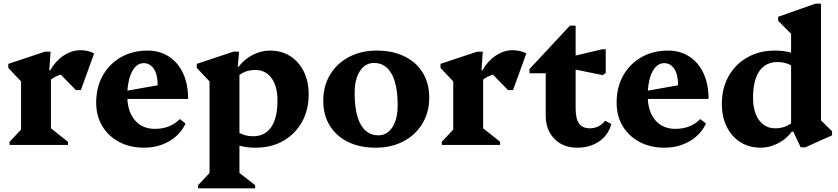

<svg xmlns="http://www.w3.org/2000/svg" viewBox="-20 -785 4540 1040"><path d="M32 0V-17L94 -83V-344L25 -417V-439L223 -505H254L247 -404H252Q280 -454 324 -483.5Q368 -513 415 -513Q456 -513 490 -496L418 -297H391L309 -381Q278 -371 256 -354V-90L348 -17V0Z M760 15Q684 15 625.5 -16Q567 -47 534 -102Q501 -157 501 -229Q501 -312 536.5 -375.5Q572 -439 635 -475Q698 -511 780 -511Q845 -511 894.5 -479Q944 -447 971.5 -388.5Q999 -330 999 -249H670Q674 -174 713.5 -130.5Q753 -87 819 -87Q902 -87 954 -140L985 -116Q957 -55 896.5 -20Q836 15 760 15ZM759 -443Q722 -443 698.5 -403Q675 -363 670 -294L834 -323Q834 -382 813 -412.5Q792 -443 759 -443Z M1053 235V218L1115 152V-344L1046 -417V-439L1244 -505H1275L1268 -424H1273Q1303 -464 1348.5 -487.5Q1394 -511 1442 -511Q1505 -511 1552 -481Q1599 -451 1625.5 -397.5Q1652 -344 1652 -274Q1652 -189 1615.5 -124Q1579 -59 1514.5 -22Q1450 15 1365 15Q1315 15 1277 4V152L1362 218V235ZM1363 -406Q1313 -406 1277 -379V-65Q1309 -47 1351 -47Q1415 -47 1449 -96.5Q1483 -146 1483 -241Q1483 -317 1451 -361.5Q1419 -406 1363 -406Z M2015 15Q1928 15 1864.5 -16.5Q1801 -48 1766 -105Q1731 -162 1731 -240Q1731 -319 1768 -380.5Q1805 -442 1870.5 -476.5Q1936 -511 2021 -511Q2107 -511 2171 -479.5Q2235 -448 2270 -391Q2305 -334 2305 -256Q2305 -177 2268 -115.5Q2231 -54 2165.5 -19.5Q2100 15 2015 15ZM2030 -52Q2077 -52 2105.5 -96Q2134 -140 2134 -214Q2134 -327 2101 -385.5Q2068 -444 2006 -444Q1958 -444 1929.5 -400Q1901 -356 1901 -282Q1901 -169 1934 -110.5Q1967 -52 2030 -52Z M2373 0V-17L2435 -83V-344L2366 -417V-439L2564 -505H2595L2588 -404H2593Q2621 -454 2665 -483.5Q2709 -513 2756 -513Q2797 -513 2831 -496L2759 -297H2732L2650 -381Q2619 -371 2597 -354V-90L2689 -17V0Z M3106 15Q3030 15 2983 -33Q2936 -81 2936 -159V-388H2848V-411L3067 -646H3098V-484L3241 -518H3261V-390L3245 -378L3098 -408V-198Q3098 -142 3116.5 -116Q3135 -90 3175 -90Q3225 -90 3258 -131L3291 -113Q3276 -54 3226 -19.5Q3176 15 3106 15Z M3579 15Q3503 15 3444.5 -16Q3386 -47 3353 -102Q3320 -157 3320 -229Q3320 -312 3355.5 -375.5Q3391 -439 3454 -475Q3517 -511 3599 -511Q3664 -511 3713.5 -479Q3763 -447 3790.5 -388.5Q3818 -330 3818 -249H3489Q3493 -174 3532.5 -130.5Q3572 -87 3638 -87Q3721 -87 3773 -140L3804 -116Q3776 -55 3715.5 -20Q3655 15 3579 15ZM3578 -443Q3541 -443 3517.5 -403Q3494 -363 3489 -294L3653 -323Q3653 -382 3632 -412.5Q3611 -443 3578 -443Z M4100 15Q4038 15 3990.5 -15Q3943 -45 3916.5 -98.5Q3890 -152 3890 -222Q3890 -307 3926.5 -372Q3963 -437 4028 -474Q4093 -511 4177 -511Q4228 -511 4265 -500V-602L4195 -672V-694L4396 -765H4427V-133L4487 -74V-52L4342 13H4317L4277 -72H4269Q4240 -32 4194 -8.5Q4148 15 4100 15ZM4059 -255Q4059 -179 4091.5 -134.5Q4124 -90 4179 -90Q4229 -90 4265 -117V-431Q4233 -449 4192 -449Q4127 -449 4093 -399.5Q4059 -350 4059 -255Z"/></svg>

Font: Platypi
Style: Bold
Weight: 700
Designer: David Sargent
Foundry: Bolt Cutter Type
Version: Version 1.200; ttfautohint (v1.8.4.7-5d5b)